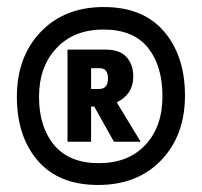

<svg xmlns="http://www.w3.org/2000/svg" viewBox="-20 -792 574 546"><path d="M172 -651H279Q321 -651 340 -629.5Q359 -608 359 -574Q359 -524 312 -501L380 -389H304L248 -489H239V-389H172ZM239 -598V-539H262Q287 -539 287 -568.5Q287 -598 264 -598ZM28 -517Q28 -630 95.5 -701Q163 -772 275 -772Q387 -772 446.5 -702.5Q506 -633 506 -520Q506 -407 438.5 -336.5Q371 -266 259 -266Q147 -266 87.5 -335Q28 -404 28 -517ZM442 -518.5Q442 -605 400.5 -656.5Q359 -708 274.5 -708Q190 -708 140.5 -655Q91 -602 91 -516.5Q91 -431 134 -379.5Q177 -328 261 -328Q345 -328 393.5 -380Q442 -432 442 -518.5Z"/></svg>

Font: Magra
Style: Bold
Weight: 600
Designer: Viviana Monsalve
Foundry: Viviana Monsalve
Version: Version 1.001